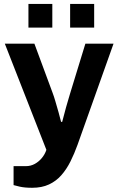

<svg xmlns="http://www.w3.org/2000/svg" viewBox="-20 -743 587 952"><path d="M139.6 188.1Q102.8 188.1 78.3 182.6Q53.7 177.1 47.3 174.8V80.8H108.5Q132.5 80.8 153 69.4Q173.4 58 188.4 39.4Q203.3 20.8 210 0L3.9 -526.4H150.6L240.8 -282.7Q247.3 -266.1 254.7 -240.3Q262.1 -214.6 270 -187.4Q277.9 -160.2 282.9 -138.7H288.3Q292.3 -153.4 297.2 -172.2Q302.1 -191 307.5 -210.9Q312.9 -230.8 318.7 -249.3Q324.5 -267.9 328.3 -281.7L403.3 -526.4H542.9L364.3 -24.6Q348.7 18.9 329.3 57.7Q309.9 96.4 284.1 125.8Q258.3 155.1 222.8 171.6Q187.4 188.1 139.6 188.1ZM121 -606.3V-723.4H239.4V-606.3ZM327.7 -606.3V-723.4H446.9V-606.3Z"/></svg>

Font: Archivo SemiBold
Style: Regular
Weight: 600
Designer: Hector Gatti
Foundry: Omnibus-Type
Version: Version 2.001